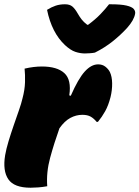

<svg xmlns="http://www.w3.org/2000/svg" viewBox="-35 -871 652 898"><path d="M409 -625Q400 -623 385 -622Q370 -621 362 -621Q340 -621 317.5 -628.5Q295 -636 269 -660Q207 -718 185 -825Q206 -838 225.5 -844.5Q245 -851 269 -851Q291 -851 303.5 -840.5Q316 -830 329 -807Q337 -793 346.5 -780.5Q356 -768 373 -755H377Q411 -780 435 -805Q459 -830 475 -851H481Q531 -851 556.5 -845Q582 -839 590.5 -829Q599 -819 597 -807Q592 -777 560 -741Q530 -708 492.5 -678Q455 -648 409 -625ZM186 0Q164 4 144 5.5Q124 7 108 7Q31 7 4 -32.5Q-23 -72 -11 -145Q-6 -174 5 -210.5Q16 -247 29 -284.5Q42 -322 53.5 -355Q65 -388 70 -410Q81 -451 82 -486.5Q83 -522 80 -550Q101 -555 121.5 -557.5Q142 -560 161 -560Q232 -560 266 -529Q300 -498 289 -425L296 -423Q331 -503 361.5 -536.5Q392 -570 424 -570Q444 -570 458 -559Q472 -548 479 -534Q489 -513 489.5 -481.5Q490 -450 482 -417Q472 -378 457 -351Q442 -324 423 -301H417Q404 -317 389 -325.5Q374 -334 350 -334Q321 -334 294 -319.5Q267 -305 243 -271Q218 -201 199.5 -133Q181 -65 186 0Z"/></svg>

Font: Recursive Sn Csl St XBk
Style: Italic
Weight: 1000
Italic angle: -15°
Version: Version 1.085;hotconv 1.1.0;makeotfexe 2.6.0; ttfautohint (v